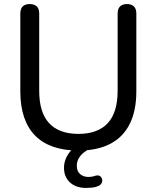

<svg xmlns="http://www.w3.org/2000/svg" viewBox="-20 -732 771 945"><path d="M366 9Q296 9 242.5 -9.5Q189 -28 153 -64.5Q117 -101 98.5 -155.5Q80 -210 80 -282V-665Q80 -689 92 -700.5Q104 -712 126 -712Q149 -712 161 -700.5Q173 -689 173 -665V-285Q173 -178 222 -125.5Q271 -73 366 -73Q461 -73 510 -125.5Q559 -178 559 -285V-665Q559 -689 571 -700.5Q583 -712 605 -712Q627 -712 639 -700.5Q651 -689 651 -665V-282Q651 -187 618.5 -122Q586 -57 522.5 -24Q459 9 366 9ZM404 193Q354 193 324.5 166Q295 139 295 94Q295 54 321.5 18.5Q348 -17 393 -37L423 0Q407 7 392 19Q377 31 367.5 47.5Q358 64 358 84Q358 111 374.5 125Q391 139 416 139Q424 139 432.5 137.5Q441 136 449 133Q464 129 472 134.5Q480 140 482.5 150Q485 160 480 169.5Q475 179 463 184Q448 190 433 191.5Q418 193 404 193Z"/></svg>

Font: Nunito ExtraLight Medium
Style: Regular
Weight: 500
Version: Version 3.602